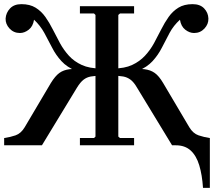

<svg xmlns="http://www.w3.org/2000/svg" viewBox="-20 -700 1031 925"><path d="M827 -35H991V205H958Q954 143 940 96.5Q926 50 898.5 25Q871 0 827 0ZM558 -635 550 -628V-42L558 -35H626V0H365V-35H433L440 -42V-628L433 -635H365V-670H626V-635ZM809 0 640 -278Q625 -304 609 -316Q593 -328 573.5 -331.5Q554 -335 526 -335V-370H602Q648 -370 676.5 -366.5Q705 -363 725.5 -348.5Q746 -334 766 -300L892 -87Q910 -57 936.5 -48Q963 -39 991 -35V0ZM908 -680Q944 -680 963.5 -659.5Q983 -639 984 -611Q985 -584 965 -562.5Q945 -541 915 -541Q893 -541 872.5 -557Q852 -573 847 -605Q816 -577 797 -541.5Q778 -506 760 -470.5Q742 -435 715 -405.5Q688 -376 643.5 -358Q599 -340 526 -340V-370Q580 -370 616.5 -387Q653 -404 678.5 -431.5Q704 -459 722 -492Q740 -525 756.5 -558Q773 -591 792.5 -618.5Q812 -646 839.5 -663Q867 -680 908 -680ZM182 0H0V-35Q29 -39 55 -48Q81 -57 99 -87L225 -300Q246 -334 266 -348.5Q286 -363 315 -366.5Q344 -370 389 -370H465V-335Q438 -335 418 -331.5Q398 -328 382.5 -316Q367 -304 351 -278ZM83 -680Q124 -680 151.5 -663Q179 -646 198.5 -618.5Q218 -591 234.5 -558Q251 -525 269 -492Q287 -459 312 -431.5Q337 -404 374 -387Q411 -370 465 -370V-340Q392 -340 347.5 -358Q303 -376 276 -405.5Q249 -435 231 -470.5Q213 -506 193.5 -541.5Q174 -577 144 -605Q139 -573 118.5 -557Q98 -541 76 -541Q46 -541 26 -562.5Q6 -584 7 -611Q9 -639 28.5 -659.5Q48 -680 83 -680Z"/></svg>

Font: Brygada 1918 SemiBold
Style: Regular
Weight: 600
Designer: Mateusz Machalski | Borys Kosmynka | Przemek Hoffer
Foundry: NIEPODLEGLA 2018
Version: Version 3.006